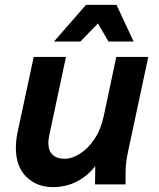

<svg xmlns="http://www.w3.org/2000/svg" viewBox="-20 -755 649 786"><path d="M45 -149Q45 -178 51 -209L118 -522H250L183 -207Q178 -187 178 -171Q178 -137 196 -121Q214 -105 245 -105Q274 -105 307 -125.5Q340 -146 366.5 -185.5Q393 -225 405 -281L456 -522H587L502 -124Q498 -103 496 -84.5Q494 -66 494 -44V0H369L370 -75Q338 -34 294 -11.5Q250 11 196 11Q131 11 88 -31Q45 -73 45 -149ZM201 -585 332 -735H457L527 -585H424L381 -659L309 -585Z"/></svg>

Font: Radio Canada SemiBold
Style: Italic
Weight: 600
Italic angle: -12°
Designer: Charles Daoud, Etienne Aubert Bonn, Alexandre Saumier Demers, Jacques Le Bailly
Foundry: Radio-Canada
Version: Version 2.104; ttfautohint (v1.8.4.7-5d5b);gftools[0.9.28.de